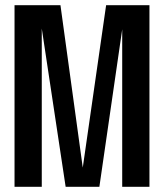

<svg xmlns="http://www.w3.org/2000/svg" viewBox="-20 -720 632 740"><path d="M141 -610V0H36V-700H213L299 -74L389 -700H556V0H451V-607L363 0H233Z"/></svg>

Font: Piscolabis
Style: Regular
Weight: 400
Designer: Ariel Martín Pérez
Foundry: Tunera Type Foundry
Version: Version 1.000